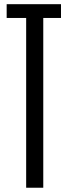

<svg xmlns="http://www.w3.org/2000/svg" viewBox="-20 -879 316 899"><path d="M102.5 0V-794.9H11.2V-859.4H265.6V-794.9H182.6V0Z"/></svg>

Font: Antonio ExtraLight
Style: Regular
Weight: 250
Designer: Vernon Adams
Foundry: Vernon Adams
Version: Version 1.002